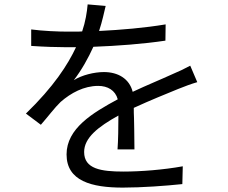

<svg xmlns="http://www.w3.org/2000/svg" viewBox="-20 -815 1040 874"><path d="M515 -135H592C592 -159 591 -192 591 -227L590 -278C589 -295 589 -309 589 -324C665 -359 735 -387 791 -410C818 -421 853 -434 878 -441L846 -516C818 -501 795 -490 764 -477C712 -453 652 -429 584 -397C569 -457 517 -487 453 -487C409 -487 352 -473 316 -450C352 -497 382 -551 405 -602C513 -606 633 -615 733 -630L734 -704C638 -688 532 -679 431 -674C446 -719 454 -760 461 -788L379 -795C376 -760 369 -716 354 -672C343 -671 332 -671 321 -671H289C244 -671 175 -674 122 -681V-606C178 -602 242 -600 285 -600H326C289 -521 225 -421 98 -298L166 -247C201 -287 228 -324 256 -351C303 -392 362 -424 427 -424C470 -424 505 -404 516 -363C401 -301 283 -230 283 -112C283 9 397 39 539 39C625 39 735 31 810 23L812 -58C724 -42 620 -34 542 -34C440 -34 363 -46 363 -123C363 -188 427 -238 519 -289C519 -237 518 -174 515 -135Z"/></svg>

Font: Spoqa Han Sans Neo
Style: Regular
Weight: 400
Designer: [Spoqa Han Sans Neo] Dong-huui Kim ___ Younghwa Kang ___ Yujin Lee ___ [Noto Sans] Ryoko NISHIZUKA ____ (kana & ideograp
Foundry: Spoqa (http://www.spoqa-han-sans.com)
Version: Version 1.100;hotconv 1.0.109;makeotfexe 2.5.65596